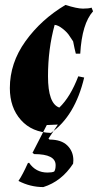

<svg xmlns="http://www.w3.org/2000/svg" viewBox="-20 -525 398 780"><path d="M20 -167Q20 -88 65 -37.5Q110 13 187 15Q285 -54 322 -210L298 -215Q266 -131 221 -88Q175 -104 175 -215Q175 -326 202 -424Q216 -423 235 -408Q254 -393 263 -378Q263 -378 277 -357Q283 -326 288 -307H306Q313 -429 358 -479L352 -494Q341 -490 317 -490Q293 -490 246 -505Q147 -446 83.5 -357.5Q20 -269 20 -167ZM278 126Q278 133 277 140Q230 212 156 235Q103 235 55 210Q72 185 93 138L98 136Q125 176 173 176Q191 176 200 172Q206 164 206 146Q206 101 119 101L112 96L170 -17L215 -19L177 38L181 42Q229 42 253.5 66Q278 90 278 126Z"/></svg>

Font: Almendra
Style: Bold Italic
Weight: 700
Italic angle: -12°
Designer: Ana Sanfelippo
Foundry: Ana Sanfelippo
Version: Version 1.004